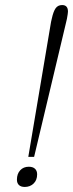

<svg xmlns="http://www.w3.org/2000/svg" viewBox="-20 -730 289 760"><path d="M182 -643 185 -656Q191 -684 200 -697Q209 -710 226 -710Q249 -710 249 -684Q249 -678 245 -656L242 -643L115 -109H92ZM47 -19Q47 -42 60 -56Q73 -70 94 -70Q110 -70 118.5 -62Q127 -54 127 -40Q127 -17 113 -3.5Q99 10 78 10Q63 10 55 2.5Q47 -5 47 -19Z"/></svg>

Font: Trirong ExtraLight
Style: Italic
Weight: 275
Italic angle: -12°
Designer: Katatrad Team
Foundry: CadsonDemak
Version: Version 1.003